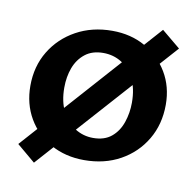

<svg xmlns="http://www.w3.org/2000/svg" viewBox="-64 -533 662 649"><g transform="rotate(10 267.0 -208.0)"><path d="M258 13Q194 13 143.5 -15Q93 -43 64.5 -92Q36 -141 36 -203Q36 -270 67.5 -322Q99 -374 153.5 -404Q208 -434 277 -434Q341 -434 390.5 -406Q440 -378 469 -329.5Q498 -281 498 -219Q498 -152 467 -99.5Q436 -47 382 -17Q328 13 258 13ZM275 -66Q314 -66 338 -86Q362 -106 373 -138.5Q384 -171 384 -206Q384 -254 367.5 -287Q351 -320 323 -337.5Q295 -355 260 -355Q222 -355 197.5 -335.5Q173 -316 161.5 -285Q150 -254 150 -217Q150 -169 167 -135.5Q184 -102 212.5 -84Q241 -66 275 -66ZM93 51 30 -2 445 -467 509 -414Z"/></g></svg>

Font: Ysabeau
Style: Bold
Weight: 700
Designer: Christian Thalmann (Catharsis Fonts)
Version: Version 2.000;gftools[0.9.27.dev2+g8671c4b]